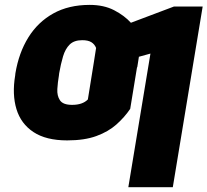

<svg xmlns="http://www.w3.org/2000/svg" viewBox="-20 -573 861 797"><path d="M821.3 -545.9 697.3 204.1H512.7L604.5 -350.6L556.6 -337.4L549.8 -293.9H548.8L520.5 -121.1Q497.1 -86.4 463.4 -56.4Q429.7 -26.4 380.1 -8.3Q330.6 9.8 258.8 9.8Q171.4 9.8 119.1 -24.7Q66.9 -59.1 48.3 -120.1Q29.8 -181.2 43 -259.8L43.9 -268.6Q58.1 -354 97.7 -417.7Q137.2 -481.4 201.2 -517.1Q265.1 -552.7 352.5 -552.7Q411.1 -552.7 453.9 -530.5Q496.6 -508.3 523.4 -478.5L702.1 -545.9ZM279.3 -137.7Q322.8 -137.7 344.7 -160.2L369.1 -311.5L378.9 -374Q372.6 -389.6 359.1 -397.9Q345.7 -406.2 321.3 -406.2Q287.6 -406.2 269.3 -388.2Q251 -370.1 241.7 -338.9Q232.4 -307.6 225.6 -268.6L224.6 -259.8Q219.7 -231.4 218 -203.4Q216.3 -175.3 229 -156.5Q241.7 -137.7 279.3 -137.7Z"/></svg>

Font: Inter Black
Style: Italic
Weight: 900
Italic angle: -9.39999°
Designer: Rasmus Andersson
Foundry: rsms
Version: Version 4.000;git-a52131595